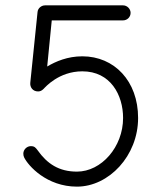

<svg xmlns="http://www.w3.org/2000/svg" viewBox="-20 -693 599 716"><path d="M120 -133C113 -142 109 -148 95 -148C80 -148 67 -135 67 -120C67 -115 68 -110 70 -106C85 -75 154 3 267 3C386 3 495 -112 495 -253C495 -391 406 -483 287 -483C232 -483 188 -464 156 -445L173 -617H439C454 -617 467 -629 467 -645C467 -660 454 -673 439 -673H148C134 -673 121 -662 120 -648L93 -385C91 -368 102 -352 122 -352C130 -352 136 -355 143 -362C148 -367 199 -427 287 -427C392 -427 439 -339 439 -253C439 -145 358 -53 267 -53C200 -53 156 -82 120 -133Z"/></svg>

Font: Comic Neue
Style: Normal
Weight: 400
Designer: Craig Rozynski
Foundry: Craig Rozynski
Version: Version 2.003